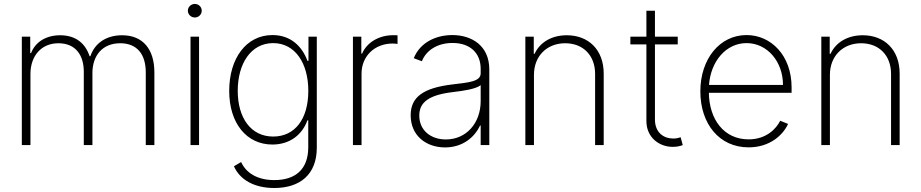

<svg xmlns="http://www.w3.org/2000/svg" viewBox="-20 -730 4636 966"><path d="M89.8 0H133.2V-358C133.2 -448.2 187.5 -512.4 273.8 -512.4C359.4 -512.4 401.6 -453.8 401.6 -369V0H445V-362.6C445 -449.6 494.7 -512.4 584.9 -512.4C669 -512.4 713.4 -457.4 713.4 -366.1V0H756.7V-366.1C756.7 -481.5 699.6 -552.6 594.1 -552.6C513.1 -552.6 456 -511.4 434.7 -447.1H430.8C409.4 -511.7 361.5 -552.6 282.7 -552.6C210.6 -552.6 157.3 -517.8 136.4 -463.1H132.1V-545.5H89.8Z M938.6 0H981.5V-545.5H938.6ZM960.2 -642C979.4 -642 995 -657.3 995 -676.1C995 -695 979.4 -710.2 960.2 -710.2C941.1 -710.2 925.1 -695 925.1 -676.1C925.1 -657.3 941.1 -642 960.2 -642Z M1360.1 215.9C1487.6 215.9 1573.9 149.5 1573.9 12.8V-545.5H1532V-423.7H1527C1501.1 -494 1445.3 -553.6 1350.9 -553.6C1218.8 -553.6 1133.2 -436.4 1133.2 -272.7C1133.2 -109 1221.2 -2.8 1350.5 -2.8C1440 -2.8 1501.4 -54 1526.6 -124.6H1530.9V11C1530.9 122.9 1465.2 176.1 1360.1 176.1C1272.4 176.1 1217 138.1 1193.2 85.2L1157 106.5C1186.8 174 1258.2 215.9 1360.1 215.9ZM1354.4 -43C1242.5 -43 1176.1 -136.7 1176.1 -273.1C1176.1 -408.7 1241.5 -513.1 1354.4 -513.1C1465.6 -513.1 1531.2 -410.9 1531.2 -273.1C1531.2 -131 1463.8 -43 1354.4 -43Z M1755.7 0H1799V-359.4C1799 -447.4 1864.7 -511 1955.6 -511C1967 -511 1974.4 -509.6 1980.1 -508.9V-552.6C1973.4 -552.9 1965.9 -552.9 1958.1 -552.9C1886 -552.9 1825.3 -516 1801.8 -460.2H1797.9V-545.5H1755.7Z M2219.1 11.7C2305.8 11.7 2366.8 -37.3 2395.2 -98.4H2398.4V0H2441.8V-381C2441.8 -500.4 2353 -553.6 2256 -553.6C2171.9 -553.6 2093 -515.6 2061.8 -437.1L2102.6 -421.9C2123.9 -475.9 2179.3 -513.8 2257.1 -513.8C2345.2 -513.8 2398.4 -463.1 2398.4 -383.9V-361.2C2398.4 -319.2 2337.4 -315 2254.3 -305C2108.7 -287.3 2046.2 -241.1 2046.2 -150.2C2046.2 -46.5 2125 11.7 2219.1 11.7ZM2223.4 -28.4C2147 -28.4 2089.5 -74.2 2089.5 -148.8C2089.5 -216.3 2139.2 -252.5 2258.5 -266.7C2311.8 -272.7 2375.7 -282.7 2398.4 -301.5V-221.2C2398.4 -110.4 2325.6 -28.4 2223.4 -28.4Z M2666.5 -353.7C2666.5 -448.9 2732.6 -512.4 2823.5 -512.4C2914.1 -512.4 2974.1 -451 2974.1 -358V0H3017.4V-359.7C3017.4 -479 2941.4 -552.6 2831.7 -552.6C2753.9 -552.6 2695.3 -515.6 2669.7 -459.2H2665.5V-545.5H2623.2V0H2666.5Z M3389.9 -545.5H3275.2V-676.1H3232.2V-545.5H3151.6V-506.7H3232.2V-121.1C3232.2 -38.4 3296.5 8.9 3364.7 8.9C3386.7 8.9 3401.6 5 3415.1 0L3404.5 -39.4C3393.8 -35.9 3383.2 -33 3367.5 -33C3319.2 -33 3275.2 -62.9 3275.2 -128.9V-506.7H3389.9Z M3746.4 11.4C3854 11.4 3920.1 -51.5 3945 -106.5L3905.5 -122.5C3885.3 -82 3835.2 -28.8 3746.4 -28.8C3622.5 -28.8 3548.3 -128.9 3546.5 -263.1H3962.7V-290.1C3962.7 -452.1 3858.3 -553.6 3736.2 -553.6C3600.9 -553.6 3503.6 -433.2 3503.6 -270.2C3503.6 -107.6 3598.4 11.4 3746.4 11.4ZM3547.2 -302.6C3555.8 -421.5 3632.8 -513.1 3736.2 -513.1C3839.8 -513.1 3919.4 -420.8 3919.4 -302.6Z M4155.5 -353.7C4155.5 -448.9 4221.6 -512.4 4312.5 -512.4C4403.1 -512.4 4463.1 -451 4463.1 -358V0H4506.4V-359.7C4506.4 -479 4430.4 -552.6 4320.7 -552.6C4242.9 -552.6 4184.3 -515.6 4158.7 -459.2H4154.5V-545.5H4112.2V0H4155.5Z"/></svg>

Font: Karasuma Gothic
Style: Thin
Weight: 200
Designer: Rasmus Andersson / Ryoko Ishizuka
Foundry: rsms
Version: Version 1.00